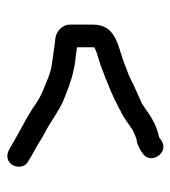

<svg xmlns="http://www.w3.org/2000/svg" viewBox="10 -518 481 542"><g transform="rotate(-90 251.0 -247.5)"><path d="M125 -33 132 -38 133 -39C167 -46 191 -61 216 -79C223 -84 229 -88 234 -90C256 -100 282 -111 303 -122C315 -128 328 -131 341 -137C389 -156 452 -159 452 -226V-291C452 -313 433 -329 415 -332C392 -334 373 -338 348 -341C315 -344 290 -358 264 -368C245 -376 230 -386 213 -398C178 -420 140 -438 106 -459C97 -464 87 -470 74 -467C48 -461 42 -421 66 -409C77 -402 82 -399 97 -391C116 -381 132 -369 152 -359C181 -344 208 -322 239 -309C278 -293 317 -278 368 -274C377 -273 384 -271 388 -271V-222C372 -214 356 -211 339 -205C293 -188 249 -171 208 -148C192 -141 170 -125 156 -115C149 -111 130 -102 121 -102C109 -99 98 -93 89 -86C54 -64 91 -9 125 -33Z"/></g></svg>

Font: Electronic
Style: SeBd
Weight: 600
Version: Version 1.011